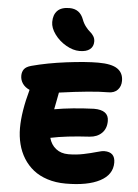

<svg xmlns="http://www.w3.org/2000/svg" viewBox="-65 -1063 807 1119"><g transform="rotate(5 338.5 -503.5)"><path d="M375 -770Q336.9 -770 296.1 -793.5Q255.4 -816.9 228.8 -853.5Q202.1 -890.1 202.1 -924.8Q202.1 -967.3 225.1 -990.7Q248 -1014.2 295.9 -1014.2Q356.9 -1014.2 378.9 -954.1Q387.2 -931.6 401.4 -913.6Q415.5 -895.5 427 -886.5Q438.5 -877.4 447.3 -863.5Q456.1 -849.6 456.1 -832Q456.1 -802.7 435.5 -786.4Q415 -770 375 -770ZM361.8 6.8Q303.7 6.8 255.1 -8.8Q206.5 -24.4 172.4 -51.8Q138.2 -79.1 114.7 -116.9Q91.3 -154.8 80.1 -199.2Q68.8 -243.7 68.8 -293Q68.8 -388.2 105 -519Q78.1 -530.8 64 -551.3Q49.8 -571.8 49.8 -597.2Q49.8 -619.1 61 -635Q72.3 -650.9 103 -659.2Q193.4 -683.6 305.7 -697.8Q418 -711.9 490.2 -711.9Q568.4 -711.9 602.8 -688.2Q637.2 -664.6 637.2 -618.2Q637.2 -585.9 617.9 -565.4Q598.6 -544.9 564 -544.9Q468.3 -544.9 276.9 -518.1Q274.9 -505.4 268.1 -471.9Q261.2 -438.5 257.8 -418.9Q360.8 -437 488.8 -441.9Q575.2 -441.9 575.2 -377.9Q575.2 -333 548.3 -306.9Q521.5 -280.8 478 -277.8Q338.9 -270 250 -251Q260.3 -211.9 289.6 -188.5Q318.8 -165 362.8 -165Q408.7 -165 451.9 -174.1Q495.1 -183.1 525.6 -192.1Q556.2 -201.2 570.8 -201.2Q633.8 -201.2 633.8 -139.2Q633.8 -68.8 562 -31Q490.2 6.8 361.8 6.8Z"/></g></svg>

Font: Shantell Sans Normal
Style: Regular
Weight: 800
Designer: Stephen Nixon, Anya Danilova, Shantell Martin
Foundry: Arrow Type
Version: Version 1.006;[559af2be0]